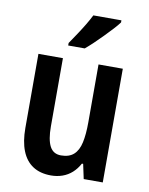

<svg xmlns="http://www.w3.org/2000/svg" viewBox="-87 -829 703 903"><g transform="rotate(10 265.0 -378.0)"><path d="M465 -543V0H374L359 -70H353Q339 -44 319 -26Q299 -8 273.5 1Q248 10 219 10Q167 10 132 -13Q97 -36 79.5 -80.5Q62 -125 62 -189V-543H179V-217Q179 -154 195.5 -122.5Q212 -91 249 -91Q288 -91 310 -111Q332 -131 340.5 -170Q349 -209 349 -267V-543ZM419 -756Q409 -742 391 -722.5Q373 -703 352 -681.5Q331 -660 310.5 -640.5Q290 -621 272 -606H193V-618Q210 -643 227 -668.5Q244 -694 259 -719Q274 -744 285 -766H419Z"/></g></svg>

Font: Noto Sans Khmer Condensed SemiBold
Style: Regular
Weight: 600
Width: 3
Designer: Danh Hong and the Monotype Design Team
Foundry: Monotype Imaging Inc.
Version: Version 2.004